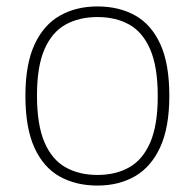

<svg xmlns="http://www.w3.org/2000/svg" viewBox="-20 -568 606 597"><path d="M283 9Q216 9 165.5 -19.2Q115 -47.5 87 -109Q59 -170.5 59 -270Q59 -368 87.2 -429.2Q115.5 -490.5 166 -519.2Q216.5 -548 283 -548Q350 -548 400.2 -520Q450.5 -492 478.5 -430.8Q506.5 -369.5 506.5 -270Q506.5 -172 478.2 -110.5Q450 -49 399.8 -20Q349.5 9 283 9ZM283 -24Q340 -24 382 -47.8Q424 -71.5 447.2 -125.2Q470.5 -179 470.5 -269Q470.5 -360 447.2 -414Q424 -468 382 -491.5Q340 -515 283 -515Q226 -515 183.8 -491.5Q141.5 -468 118.2 -414.5Q95 -361 95 -271.5Q95 -180 118.2 -125.8Q141.5 -71.5 183.8 -47.8Q226 -24 283 -24Z"/></svg>

Font: Encode Sans SmExp Th
Style: Regular
Weight: 100
Width: 6
Designer: Multiple Designers
Foundry: Impallari Type
Version: Version 3.002; ttfautohint (v1.8.3) -l 8 -r 50 -G 200 -x 14 